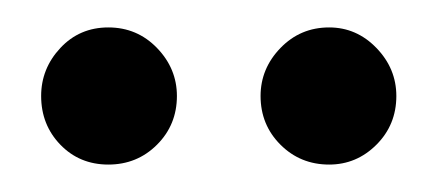

<svg xmlns="http://www.w3.org/2000/svg" viewBox="-20 -691 318 140"><path d="M220 -571Q199 -571 184.5 -585.5Q170 -600 170 -621Q170 -641 184.5 -656Q199 -671 220 -671Q240 -671 254.5 -656Q269 -641 269 -621Q269 -600 254.5 -585.5Q240 -571 220 -571ZM59 -571Q38 -571 24 -585.5Q10 -600 10 -621Q10 -641 24 -656Q38 -671 59 -671Q80 -671 94.5 -656Q109 -641 109 -621Q109 -600 94.5 -585.5Q80 -571 59 -571Z"/></svg>

Font: DM Sans 11pt
Style: Regular
Weight: 400
Version: Version 4.004;gftools[0.9.30]